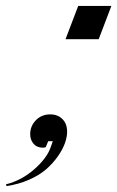

<svg xmlns="http://www.w3.org/2000/svg" viewBox="-110 -500 397 650"><path d="M154.8 -480H267.1L224.1 -367.2H111.8ZM-87.9 129.9 -89.8 124Q-38.1 111.3 4.9 74Q47.9 36.6 61 0L68.8 -22H53.2L44.9 -2Q41 0 36.1 0Q15.1 0 3.7 -13.2Q-7.8 -26.4 -7.8 -45.9Q-7.8 -73.2 11.5 -93Q30.8 -112.8 60.1 -112.8Q85.4 -112.8 101.3 -96.9Q117.2 -81.1 117.2 -54.2Q117.2 -36.6 109.9 -15.6Q102.5 5.4 86.2 28.8Q69.8 52.2 46.9 72.5Q23.9 92.8 -11.5 108.4Q-46.9 124 -87.9 129.9Z"/></svg>

Font: Redaction
Style: Italic
Weight: 400
Designer: Jeremy Mickel / Forest Young
Foundry: MCKL
Version: Version 2.001;hotconv 1.0.113;makeotfexe 2.5.65598 DEVELOPME